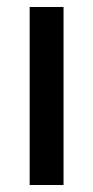

<svg xmlns="http://www.w3.org/2000/svg" viewBox="-20 -530 267 550"><path d="M65 0V-510H162V0Z"/></svg>

Font: Instrument Sans SemiCondensed Medium
Style: Regular
Weight: 500
Width: 4
Designer: Rodrigo Fuenzalida
Foundry: fragTYPE
Version: Version 1.000;gftools[0.9.28]